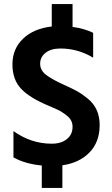

<svg xmlns="http://www.w3.org/2000/svg" viewBox="-20 -807 550 942"><path d="M286 115H185V5Q102 -3 46 -35V-164Q132 -102 234 -102Q280 -102 308 -124.5Q336 -147 336 -185Q336 -217 310 -238Q283 -260 261 -269.5Q239 -279 219 -288Q127 -326 84 -371Q41 -416 41 -491.5Q41 -567 93 -617Q145 -667 234 -677V-787H336V-675Q394 -667 437 -646V-524Q362 -569 277 -569Q230 -569 203.5 -548Q177 -527 177 -494Q177 -458 214 -434Q243 -414 288.5 -393.5Q334 -373 359 -359Q384 -345 412 -322Q469 -275 469 -193Q469 -111 419.5 -59.5Q370 -8 286 4Z"/></svg>

Font: Hind Guntur SemiBold
Style: Regular
Weight: 600
Designer: Manushi Parikh, Hitesh Malaviya
Foundry: Indian Type Foundry
Version: Version 1.000;PS 1.0;hotconv 1.0.86;makeotf.lib2.5.63406; tt